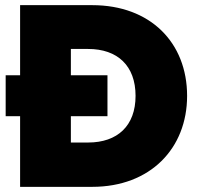

<svg xmlns="http://www.w3.org/2000/svg" viewBox="-20 -725 778 745"><path d="M58 -705V-433H2V-274H58V0H338C563 0 706 -149 706 -353C706 -560 563 -705 338 -705ZM255 -172V-274H397V-433H255V-535H322C436 -535 506 -470 506 -353C506 -237 436 -172 322 -172Z"/></svg>

Font: Poppins STUK1
Style: Regular
Weight: 400
Designer: Jonny Pinhorn (original), Sammy Jo Hughes (modified version)
Foundry: Type Mafia
Version: Version 1.002;hotconv 1.0.109;makeotfexe 2.5.65596